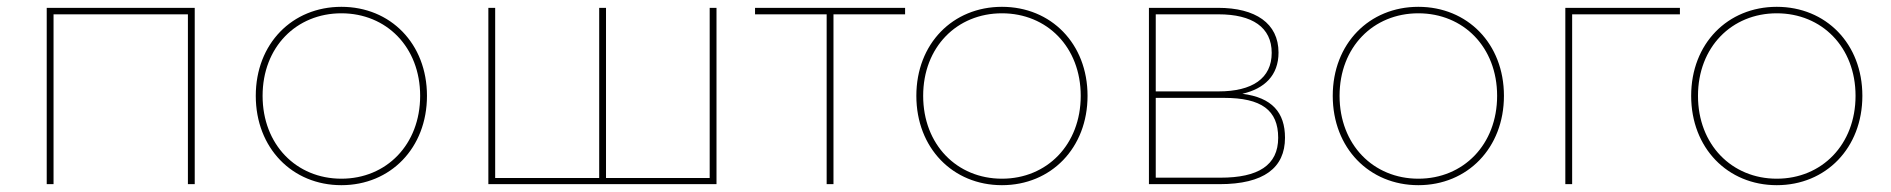

<svg xmlns="http://www.w3.org/2000/svg" viewBox="-20 -540 5544 563"><path d="M137 -498H531V0H551V-517H117V0H137Z M981 3C1125 3 1232 -106 1232 -259C1232 -412 1125 -520 981 -520C837 -520 730 -412 730 -259C730 -106 837 3 981 3ZM981 -16C849 -16 750 -116 750 -259C750 -402 849 -501 981 -501C1113 -501 1212 -402 1212 -259C1212 -116 1113 -16 981 -16Z M1432 -517H1412V0H2081V-517H2061V-18H1757V-517H1737V-18H1432Z M2424 -498H2634V-517H2194V-498H2404V0H2424Z M2918 3C3062 3 3169 -106 3169 -259C3169 -412 3062 -520 2918 -520C2774 -520 2667 -412 2667 -259C2667 -106 2774 3 2918 3ZM2918 -16C2786 -16 2687 -116 2687 -259C2687 -402 2786 -501 2918 -501C3050 -501 3149 -402 3149 -259C3149 -116 3050 -16 2918 -16Z M3569 -253C3679 -253 3728 -217 3728 -136C3728 -55 3669 -19 3559 -19H3369V-253ZM3553 -498C3652 -498 3709 -460 3709 -385C3709 -310 3652 -272 3553 -272H3369V-498ZM3556 0C3686 0 3748 -48 3748 -136C3748 -210 3710 -254 3623 -265C3688 -280 3729 -319 3729 -386C3729 -472 3661 -517 3552 -517H3349V0Z M4139 3C4283 3 4390 -106 4390 -259C4390 -412 4283 -520 4139 -520C3995 -520 3888 -412 3888 -259C3888 -106 3995 3 4139 3ZM4139 -16C4007 -16 3908 -116 3908 -259C3908 -402 4007 -501 4139 -501C4271 -501 4370 -402 4370 -259C4370 -116 4271 -16 4139 -16Z M4590 -498H4906V-517H4570V0H4590Z M5190 3C5334 3 5441 -106 5441 -259C5441 -412 5334 -520 5190 -520C5046 -520 4939 -412 4939 -259C4939 -106 5046 3 5190 3ZM5190 -16C5058 -16 4959 -116 4959 -259C4959 -402 5058 -501 5190 -501C5322 -501 5421 -402 5421 -259C5421 -116 5322 -16 5190 -16Z"/></svg>

Font: Montserrat-Alt1 Thin
Style: Regular
Weight: 100
Designer: Differentunic
Foundry: Differentunic
Version: Version 7.222